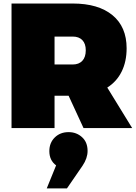

<svg xmlns="http://www.w3.org/2000/svg" viewBox="-20 -721 765 1081"><path d="M44.9 0V-701.2H389.2Q533.7 -701.2 613.3 -635.5Q692.9 -569.8 692.9 -449.2Q692.9 -374.5 665 -318.1Q637.2 -261.7 584 -228L724.1 0H450.2L366.2 -182.1H287.1V0ZM243.2 339.8 295.9 210Q257.8 182.1 257.8 129.9Q257.8 83 288.3 53Q318.8 22.9 366.2 22.9Q410.6 22.9 441.9 51.3Q473.1 79.6 473.1 128.9Q473.1 169.9 444.8 211.9L356.9 339.8ZM287.1 -357.9H389.2Q424.3 -357.9 443.6 -378.7Q462.9 -399.4 462.9 -438Q462.9 -475.1 443.6 -495.1Q424.3 -515.1 389.2 -515.1H287.1Z"/></svg>

Font: Trueno UltraBlack
Style: Regular
Weight: 950
Designer: Julieta Ulanovsky
Foundry: Julieta Ulanovsky
Version: Version 3.001b | FøM Fix